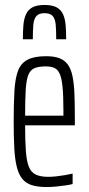

<svg xmlns="http://www.w3.org/2000/svg" viewBox="-20 -744 356 772"><path d="M167 8Q132 8 108 0.5Q84 -7 69.5 -25Q55 -43 47.5 -73Q40 -103 37.5 -147.5Q35 -192 35 -254Q35 -328 38 -378.5Q41 -429 52.5 -459.5Q64 -490 91 -504Q118 -518 165 -518Q198 -518 219 -510Q240 -502 253 -484Q266 -466 272 -435.5Q278 -405 279.5 -361Q281 -317 281 -256V-240H81Q81 -177 84 -136.5Q87 -96 96 -73.5Q105 -51 124 -42Q143 -33 174 -33Q189 -33 207 -35Q225 -37 242.5 -40Q260 -43 272 -46V-4Q261 -1 243.5 1.5Q226 4 206.5 6Q187 8 167 8ZM235 -259V-298Q235 -359 231.5 -394.5Q228 -430 220 -447.5Q212 -465 198.5 -471Q185 -477 163 -477Q136 -477 119 -470Q102 -463 94 -443Q86 -423 83.5 -384Q81 -345 81 -279H255ZM159 -724Q191 -724 208.5 -714Q226 -704 234 -685.5Q242 -667 244 -642Q246 -617 246 -586H206Q206 -621 204 -644.5Q202 -668 192 -679.5Q182 -691 159 -691Q136 -691 126 -679Q116 -667 114 -644Q112 -621 112 -586H72Q72 -617 74 -642Q76 -667 84 -685.5Q92 -704 109.5 -714Q127 -724 159 -724Z"/></svg>

Font: Saira UltraCondensed Light
Style: Regular
Weight: 300
Width: 1
Designer: Hector Gatti with collaboration of the Omnibus-Type team
Foundry: Omnibus-Type
Version: Version 1.101